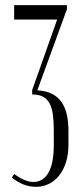

<svg xmlns="http://www.w3.org/2000/svg" viewBox="-20 -719 301 746"><path d="M120 7Q71 7 26 -29L35 -43Q78 -12 109 -12Q148 -12 168.5 -48.5Q189 -85 189 -155V-213Q189 -247 185.5 -273Q182 -299 173 -316.5Q164 -334 147.5 -343Q131 -352 105 -352V-369L202 -643H35V-699H240V-683L125 -368Q160 -366 183 -354Q206 -342 220 -321Q234 -300 240 -272Q246 -244 246 -210V-157Q246 -118 236 -87.5Q226 -57 209 -36Q192 -15 169 -4Q146 7 120 7Z"/></svg>

Font: Moniqa Cond Heading
Style: Regular
Weight: 400
Width: 3
Designer: Rajesh Rajput
Foundry: Rajesh Rajput
Version: Version 1.000